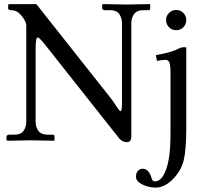

<svg xmlns="http://www.w3.org/2000/svg" viewBox="-20 -666 959 910"><path d="M781 -536.9Q767.1 -550.8 767.1 -570.8Q767.1 -590.8 781 -604.7Q794.9 -618.7 814.9 -618.7Q835 -618.7 848.9 -604.7Q862.8 -590.8 862.8 -570.8Q862.8 -550.8 848.9 -536.9Q835 -522.9 814.9 -522.9Q794.9 -522.9 781 -536.9ZM713.9 193.8Q747.6 193.8 767.8 135.7Q788.1 77.6 788.1 -26.4V-320.8Q788.1 -357.4 782.7 -369.9Q777.3 -382.3 765.6 -382.3Q748 -382.3 724.1 -377.4L718.8 -404.8Q793.9 -417.5 826.7 -435.5Q838.4 -441.9 847.7 -441.9H862.8V-56.6Q862.8 45.9 850.3 95.2Q837.9 144.5 797.9 184.6Q759.3 223.1 717.8 223.1Q684.6 223.1 654.5 208.3Q624.5 193.4 624.5 172.4Q624.5 154.3 633.5 144Q642.6 133.8 656.2 133.8Q672.4 133.8 682.9 146.7Q693.4 159.7 698.2 177.7Q702.1 193.8 713.9 193.8ZM602.5 -556.6V-21.5Q602.5 7.8 581.5 7.8Q557.1 6.8 542 -13.7L192.9 -455.1Q166.5 -488.3 158.7 -488.3Q148.9 -488.3 148.9 -439V-88.4Q148.9 -63 162.4 -45.4Q175.8 -27.8 203.6 -27.8H230Q238.3 -27.8 238.3 -19.5V-1L236.3 1Q164.6 -1 125.5 -1L18.1 1L10.7 -1V-19Q10.7 -22.9 15.1 -25.4Q19.5 -27.8 23.9 -27.8H50.3Q78.6 -27.8 91.6 -45.9Q104.5 -64 104.5 -88.4V-550.3Q99.1 -572.8 78.9 -595.2Q58.6 -617.7 36.1 -617.7Q18.6 -617.7 18.6 -626V-641.6L21.5 -646.5H152.3L501.5 -205.1Q512.7 -190.9 524.4 -173.1Q536.1 -155.3 542 -147.5Q547.9 -139.6 551.3 -139.6Q558.1 -139.6 558.1 -177.7V-556.6Q558.1 -581.1 545.2 -599.4Q532.2 -617.7 503.9 -617.7H477.5Q473.1 -617.7 468.8 -619.9Q464.4 -622.1 464.4 -626V-644.5L469.2 -646.5Q543.5 -644.5 579.1 -644.5L689.9 -646.5L691.9 -644.5V-626Q691.9 -617.7 683.6 -617.7H657.2Q629.4 -617.7 616 -600.1Q602.5 -582.5 602.5 -556.6Z"/></svg>

Font: Libertinage
Style: b
Weight: 400
Designer: OSP
Foundry: OSP
Version: Version 1.0; 2008; OFL relea